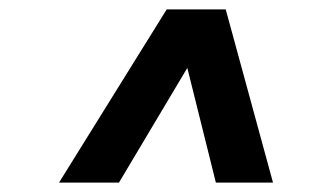

<svg xmlns="http://www.w3.org/2000/svg" viewBox="-20 -707 689 410"><path d="M106 -317H234L380 -562L441 -317H563L462 -687H336Z"/></svg>

Font: Archivo ExtraBold
Style: Italic
Weight: 800
Italic angle: -10°
Designer: Hector Gatti
Foundry: Omnibus-Type
Version: Version 2.001